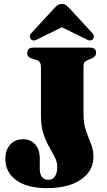

<svg xmlns="http://www.w3.org/2000/svg" viewBox="-20 -936 537 968"><path d="M451 -145.5Q451 -74 388 -30.8Q325 12.5 215.5 12.5Q117 12.5 62 -27.5Q7 -67.5 7 -135Q7 -179.5 31.2 -206.8Q55.5 -234 98 -234Q133 -234 156.8 -208.5Q180.5 -183 180.5 -136.5V-86.5Q180.5 -59.5 191 -44.5Q201.5 -29.5 224 -29.5Q244.5 -29.5 256.5 -46.2Q268.5 -63 268.5 -93.5Q268.5 -120 256 -144.2Q243.5 -168.5 227.2 -196.8Q211 -225 198.8 -262.2Q186.5 -299.5 186.5 -351.5V-599Q186.5 -625.5 166 -633L138.5 -641.5Q127.5 -646 122.5 -651.5Q117.5 -657 117.5 -669Q117.5 -696 148 -696H433.5Q464.5 -696 464.5 -669.5Q464.5 -650.5 440.5 -640.5L423.5 -634Q411 -628.5 406 -622.2Q401 -616 401 -604V-363.5Q401 -323 408.5 -294.8Q416 -266.5 425.8 -243.5Q435.5 -220.5 443.2 -197.5Q451 -174.5 451 -145.5ZM171.5 -739.5Q149 -725.5 136.5 -737.5Q131.5 -742 130.8 -751Q130 -760 138.5 -769.5L247.5 -888Q259 -900.5 268.2 -908.2Q277.5 -916 292 -916Q306 -916 315.2 -908.2Q324.5 -900.5 336 -888L445 -769.5Q453.5 -760 453 -751Q452.5 -742 447.5 -737.5Q434.5 -725.5 412.5 -739.5L292 -798.5Z"/></svg>

Font: Fraunces 144pt S050 Black
Style: Regular
Weight: 900
Version: Version 1.000; ttfautohint (v1.8.3)